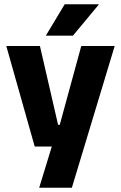

<svg xmlns="http://www.w3.org/2000/svg" viewBox="-20 -707 566 899"><path d="M332 -122.5 250 -87 360.5 -491.5H517L316.5 172H163.5L240 -78L312 -21H142.5L9.5 -491.5H167L252 -122.5ZM283 -687H442V-685L321.5 -540H195.5V-541.5Z"/></svg>

Font: Anek Odia Medium
Style: Bold
Weight: 700
Version: Version 1.003